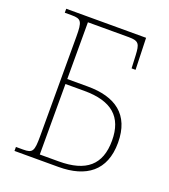

<svg xmlns="http://www.w3.org/2000/svg" viewBox="-132 -810 799 906"><g transform="rotate(20 268.0 -357.0)"><path d="M45 0H266C404 0 491 -62 491 -203C491 -345 404 -404 266 -404H163V-689H368C420 -689 425 -675 428 -620L431 -555H451L446 -714H45V-694H80C128 -694 135 -683 135 -606V-108C135 -31 129 -20 81 -20H45ZM163 -25V-379H258C395 -379 461 -322 461 -203C461 -81 395 -25 258 -25Z"/></g></svg>

Font: Noto Serif SemiCondensed Thin
Style: Regular
Weight: 100
Width: 4
Designer: Monotype Design Team
Foundry: Monotype Imaging Inc.
Version: Version 2.015